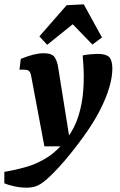

<svg xmlns="http://www.w3.org/2000/svg" viewBox="-79 -676 555 887"><path d="M44 191Q17 191 -11.5 185Q-40 179 -59 171V118Q-5 109 46 94Q97 79 143.5 48.5Q190 18 230 -36Q267 -85 284.5 -143.5Q302 -202 306 -262.5Q310 -323 306 -377L303 -420Q323 -424 341.5 -425.5Q360 -427 373 -427Q410 -427 424.5 -413Q439 -399 440 -364Q441 -324 426 -272.5Q411 -221 380 -161.5Q349 -102 301 -37Q277 -4 249 31Q221 66 194 95.5Q167 125 146 144Q117 171 95.5 181Q74 191 44 191ZM126 0 65 -325Q62 -341 55.5 -347.5Q49 -354 33 -354H11L17 -404Q52 -418 76.5 -424Q101 -430 123 -430Q162 -430 174 -411Q186 -392 190 -363L248 0ZM103 -508 229 -652 308 -656 392 -503 348 -470 257 -564 139 -469Z"/></svg>

Font: Yrsa
Style: Italic
Weight: 400
Italic angle: -7.10001°
Designer: Anna Giedrys (Yrsa+Rasa design), David Brezina (Yrsa art-direction, Rasa art-direction, design)
Foundry: Rosetta Type Foundry
Version: Version 2.004